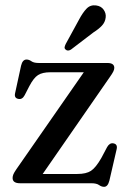

<svg xmlns="http://www.w3.org/2000/svg" viewBox="-20 -691 480 724"><path d="M393.5 -399.5 141 -35H271.5Q305 -35 323 -46.8Q341 -58.5 362 -95L384 -136.5Q393.5 -153 407.5 -150.5Q424 -147.5 420 -129L392.5 -10Q386.5 13.5 372.5 13.5Q363 13.5 353.5 6.8Q344 0 324.5 0H55.5Q27.5 0 27.5 -20Q27.5 -26.5 30.5 -33.8Q33.5 -41 41.5 -52.5L296 -418.5H169.5Q140 -418.5 123.5 -408Q107 -397.5 90.5 -366L73 -332Q64 -315 49.5 -318Q32.5 -321 37 -340L59.5 -443.5Q65 -466.5 80 -466.5Q89.5 -466.5 98.5 -460Q107.5 -453.5 126.5 -453.5H385Q411 -453.5 411 -435Q411 -429 407.2 -421.2Q403.5 -413.5 393.5 -399.5ZM278 -617Q292 -643.5 306.5 -658.5Q321 -673.5 342.5 -670.5Q361.5 -668 371 -654.2Q380.5 -640.5 378.5 -625Q376.5 -607.5 364.5 -594.5Q352.5 -581.5 332 -568.5L247.5 -504Q235 -496.5 227 -504.5Q222.5 -508.5 223.8 -514Q225 -519.5 228 -525.5Z"/></svg>

Font: Fraunces 72pt S050
Style: Regular
Weight: 400
Version: Version 1.000; ttfautohint (v1.8.3)